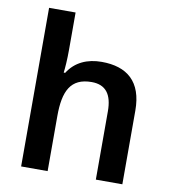

<svg xmlns="http://www.w3.org/2000/svg" viewBox="-84 -833 807 906"><g transform="rotate(10 319.0 -380.0)"><path d="M205 -581V-760H78V0H205V-264C205 -383 236 -450 337 -450C405 -450 436 -408 436 -327V0H563V-353C563 -492 489 -552 367 -552C299 -552 241 -527 206 -471H199C202 -495 205 -533 205 -581Z"/></g></svg>

Font: Noto Sans Lao SemiBold
Style: Regular
Weight: 600
Designer: Monotype Design Team
Foundry: Monotype Imaging Inc.
Version: Version 2.003